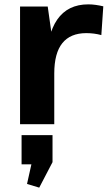

<svg xmlns="http://www.w3.org/2000/svg" viewBox="-20 -570 494 881"><path d="M72 -540H199L229 -327V0H72ZM194 -273Q194 -410 242.5 -480Q291 -550 385 -550Q402 -550 419.5 -547.5Q437 -545 454 -541L445 -409Q412 -418 376 -418Q303 -418 266 -372Q229 -326 229 -233ZM221 50V174L160 291L104 274L141 108L200 184H79V50Z"/></svg>

Font: Pathway Extreme 72pt
Style: Bold
Weight: 700
Designer: Eduardo Rodriguez Tunni
Foundry: Eduardo Rodriguez Tunni
Version: Version 1.001;gftools[0.9.26]